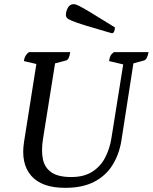

<svg xmlns="http://www.w3.org/2000/svg" viewBox="-20 -892 735 924"><path d="M294 12Q180 12 129.5 -47Q79 -106 96 -211L155 -584L95 -598Q98 -626 119 -641H318Q313 -605 298 -601L245 -587L187 -224Q178 -167 186.5 -126Q195 -85 227.5 -62.5Q260 -40 323 -40Q384 -40 424 -65.5Q464 -91 486 -133.5Q508 -176 516 -226L573 -582L505 -598Q507 -614 511.5 -623Q516 -632 528 -641H695Q688 -605 673 -601L622 -587L564 -214Q553 -148 521 -97Q489 -46 433 -17Q377 12 294 12ZM518 -732Q438 -755 392.5 -769Q347 -783 327 -791.5Q307 -800 302 -806Q297 -812 297 -820Q297 -837 306.5 -854.5Q316 -872 335 -872Q344 -872 361 -863.5Q378 -855 418 -831Q458 -807 533 -760Q533 -750 529.5 -741Q526 -732 518 -732Z"/></svg>

Font: Petrona Medium
Style: Italic
Weight: 500
Italic angle: -9°
Designer: Ringo R. Seeber
Foundry: Ringo R. Seeber
Version: Version 2.001; ttfautohint (v1.8.3)